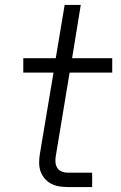

<svg xmlns="http://www.w3.org/2000/svg" viewBox="-20 -755 490 775"><path d="M253 0Q235 0 217.5 -3Q200 -6 185.5 -14Q171 -22 160 -35Q149 -48 143.5 -64Q138 -80 138 -98Q138 -116 141 -134L196 -462H74V-520H205L241 -735H306L271 -520H433V-462H261L205 -124Q203 -112 204 -99.5Q205 -87 211.5 -77Q218 -67 229.5 -62.5Q241 -58 253 -58H352V0Z"/></svg>

Font: Iosevka Etoile Light Oblique
Style: Regular
Weight: 300
Italic angle: -9°
Designer: Belleve Invis
Foundry: Belleve Invis
Version: Version 15.5.2; ttfautohint (v1.8.4)